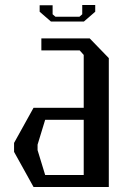

<svg xmlns="http://www.w3.org/2000/svg" viewBox="-20 -746 540 766"><path d="M183.1 -660.2 138.2 -699.2V-725.1H189.9V-689L201.2 -679.2H296.9L308.1 -689V-726.1H359.9V-699.2L314.9 -660.2ZM414.1 -514.2V0H113.8L36.1 -140.1V-175.8L113.8 -315.9H314V-526.9L297.9 -544.9H145V-592.8H337.9ZM314 -47.9V-268.1H160.2L129.9 -168.9V-147L160.2 -47.9Z"/></svg>

Font: Steps Mono
Style: Regular
Weight: 400
Width: 3
Version: Version 1.000;PS 001.000;hotconv 1.0.70;makeotf.lib2.5.58329